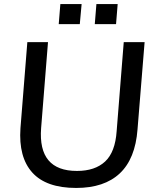

<svg xmlns="http://www.w3.org/2000/svg" viewBox="-20 -920 775 948"><path d="M356 8Q208 8 139.5 -68Q71 -144 81 -287L115 -712H217L183 -287Q167 -76 360 -76Q449 -76 499 -122.5Q549 -169 556 -273L591 -712H694L659 -281Q648 -136 571.5 -64Q495 8 356 8ZM456 -900H561L553 -801H448ZM278 -900H383L374 -801H270Z"/></svg>

Font: Muli SemiBold
Style: Italic
Weight: 600
Italic angle: -4.541°
Designer: Vernon Adams
Foundry: Vernon Adams
Version: Version 2.100; ttfautohint (v1.8.1.43-b0c9)